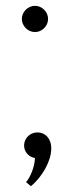

<svg xmlns="http://www.w3.org/2000/svg" viewBox="-20 -530 251 659"><path d="M100 -420Q109.1 -420 117.3 -423.6Q125.5 -427.3 131.6 -433.4Q137.7 -439.5 141.4 -447.7Q145 -455.9 145 -465Q145 -474.1 141.4 -482.3Q137.7 -490.5 131.6 -496.6Q125.5 -502.7 117.3 -506.4Q109.1 -510 100 -510Q90.9 -510 82.7 -506.4Q74.5 -502.7 68.4 -496.6Q62.3 -490.5 58.6 -482.3Q55 -474.1 55 -465Q55 -455.9 58.6 -447.7Q62.3 -439.5 68.4 -433.4Q74.5 -427.3 82.7 -423.6Q90.9 -420 100 -420ZM85.9 109.1Q100.5 97.3 113.2 81.6Q125.9 65.9 135.5 48.6Q145 31.4 150.5 13.6Q155.9 -4.1 155.9 -20.5Q155.9 -34.1 152 -44.3Q148.2 -54.5 141.8 -61.4Q135.5 -68.2 126.8 -71.8Q118.2 -75.5 108.6 -75.5Q99.1 -75.5 90.7 -72Q82.3 -68.6 76.1 -62.5Q70 -56.4 66.4 -48.4Q62.7 -40.5 62.7 -30.9Q62.7 -14.5 73.2 -2.5Q83.6 9.5 100 12.3Q99.5 24.1 96.8 35.9Q94.1 47.7 90 58.4Q85.9 69.1 80.7 78.6Q75.5 88.2 69.5 95Z"/></svg>

Font: Spartan MB
Style: Regular
Weight: 212
Designer: Matt Bailey, Mirko Velimirovic
Foundry: Matt Bailey
Version: Version 1.005